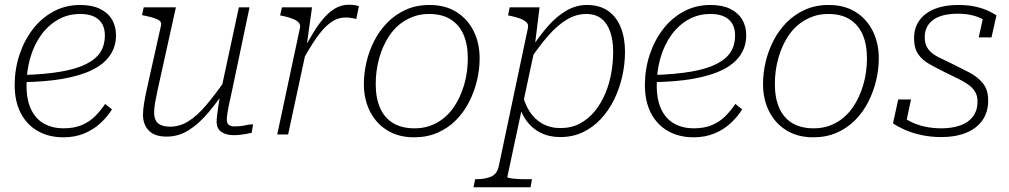

<svg xmlns="http://www.w3.org/2000/svg" viewBox="-20 -568 4261 811"><path d="M248 12Q187 12 140.5 -14Q94 -40 68 -89.5Q42 -139 42 -209Q42 -275 62 -336Q82 -397 118.5 -444.5Q155 -492 206 -519.5Q257 -547 319 -547Q369 -547 402.5 -530.5Q436 -514 453 -485.5Q470 -457 470 -419Q470 -371 444.5 -334Q419 -297 369 -272.5Q319 -248 244.5 -235Q170 -222 72 -221L76 -251Q171 -254 237.5 -265.5Q304 -277 345 -298Q386 -319 404.5 -348.5Q423 -378 423 -418Q423 -448 411 -468Q399 -488 376 -498.5Q353 -509 319 -509Q267 -509 225 -485Q183 -461 153 -419Q123 -377 107.5 -322.5Q92 -268 92 -207Q92 -145 112 -104.5Q132 -64 167.5 -45Q203 -26 248 -26Q293 -26 325 -39.5Q357 -53 380.5 -76Q404 -99 424 -129L453 -106Q433 -74 403.5 -47Q374 -20 335 -4Q296 12 248 12Z M646 -189Q639 -157 635 -134Q631 -111 631 -92Q631 -73 638 -59.5Q645 -46 660.5 -39.5Q676 -33 699 -33Q740 -33 777 -56.5Q814 -80 851.5 -124.5Q889 -169 932 -230L942 -203Q901 -141 860.5 -93Q820 -45 777 -18Q734 9 684 9Q633 9 608.5 -16.5Q584 -42 584 -83Q584 -104 588.5 -131.5Q593 -159 600 -191L660 -460Q663 -472 655.5 -479Q648 -486 631.5 -491.5Q615 -497 590 -502L580 -504L587 -537H723ZM962 -194Q954 -158 948.5 -132Q943 -106 940.5 -89Q938 -72 938 -63Q938 -47 946.5 -40.5Q955 -34 971 -34Q995 -34 1015 -38.5Q1035 -43 1049 -43L1043 -7Q1033 -5 1020.5 -2.5Q1008 0 994 1.5Q980 3 967 3Q936 3 915.5 -10.5Q895 -24 895 -55Q895 -64 897 -81Q899 -98 902.5 -121.5Q906 -145 911 -175L912 -179L989 -537H1034Z M1151 0H1197L1277 -372L1274 -366L1298 -537H1171L1163 -503L1173 -501Q1198 -496 1215.5 -489Q1233 -482 1241.5 -473Q1250 -464 1247 -450ZM1496 -542Q1494 -543 1482.5 -545.5Q1471 -548 1453 -548Q1421 -548 1394 -531.5Q1367 -515 1343 -486Q1319 -457 1297 -419Q1275 -381 1250 -339L1259 -314Q1279 -350 1299.5 -382.5Q1320 -415 1341.5 -440Q1363 -465 1387 -479.5Q1411 -494 1439 -494Q1456 -494 1467.5 -491.5Q1479 -489 1485 -488Z M1921 -158Q1933 -184 1941 -211.5Q1949 -239 1952.5 -267.5Q1956 -296 1956 -321Q1956 -381 1937.5 -422.5Q1919 -464 1883 -486.5Q1847 -509 1792 -509Q1757 -509 1728 -498.5Q1699 -488 1675 -470.5Q1651 -453 1633 -429Q1615 -405 1602 -377Q1590 -352 1582 -323.5Q1574 -295 1570.5 -267.5Q1567 -240 1567 -213Q1567 -154 1585.5 -112Q1604 -70 1640.5 -48Q1677 -26 1731 -26Q1766 -26 1795 -36Q1824 -46 1848 -64Q1872 -82 1890 -106Q1908 -130 1921 -158ZM1517 -213Q1517 -259 1528 -306Q1539 -353 1561 -396Q1583 -439 1616.5 -473Q1650 -507 1694.5 -527Q1739 -547 1794 -547Q1860 -547 1907 -518Q1954 -489 1980 -438Q2006 -387 2006 -321Q2006 -276 1995 -229Q1984 -182 1962 -138.5Q1940 -95 1906.5 -61Q1873 -27 1828.5 -7.5Q1784 12 1729 12Q1664 12 1616.5 -17Q1569 -46 1543 -97Q1517 -148 1517 -213Z M1980 223 1987 189H1990Q2029 189 2054.5 178Q2080 167 2087 133L2210 -450Q2213 -464 2204.5 -473Q2196 -482 2178.5 -489Q2161 -496 2136 -501L2126 -503L2133 -537H2259L2240 -382L2242 -378L2123 179Q2122 182 2129 183.5Q2136 185 2147.5 186.5Q2159 188 2173 188.5Q2187 189 2202 189H2227L2221 223ZM2165 -149 2185 -180Q2194 -134 2215.5 -99.5Q2237 -65 2270.5 -46Q2304 -27 2347 -27Q2393 -27 2429 -46Q2465 -65 2492 -98Q2519 -131 2536.5 -172.5Q2554 -214 2562 -259.5Q2570 -305 2570 -349Q2570 -398 2557.5 -434Q2545 -470 2520 -489.5Q2495 -509 2457 -509Q2413 -509 2373 -484.5Q2333 -460 2296 -417.5Q2259 -375 2223 -322L2221 -359Q2258 -416 2295 -458Q2332 -500 2373 -523.5Q2414 -547 2459 -547Q2513 -547 2548.5 -522Q2584 -497 2602 -452.5Q2620 -408 2620 -349Q2620 -298 2608.5 -246.5Q2597 -195 2574.5 -148.5Q2552 -102 2518.5 -66Q2485 -30 2442 -9.5Q2399 11 2346 11Q2300 11 2263 -7.5Q2226 -26 2201 -62Q2176 -98 2165 -149Z M2910 12Q2849 12 2802.5 -14Q2756 -40 2730 -89.5Q2704 -139 2704 -209Q2704 -275 2724 -336Q2744 -397 2780.5 -444.5Q2817 -492 2868 -519.5Q2919 -547 2981 -547Q3031 -547 3064.5 -530.5Q3098 -514 3115 -485.5Q3132 -457 3132 -419Q3132 -371 3106.5 -334Q3081 -297 3031 -272.5Q2981 -248 2906.5 -235Q2832 -222 2734 -221L2738 -251Q2833 -254 2899.5 -265.5Q2966 -277 3007 -298Q3048 -319 3066.5 -348.5Q3085 -378 3085 -418Q3085 -448 3073 -468Q3061 -488 3038 -498.5Q3015 -509 2981 -509Q2929 -509 2887 -485Q2845 -461 2815 -419Q2785 -377 2769.5 -322.5Q2754 -268 2754 -207Q2754 -145 2774 -104.5Q2794 -64 2829.5 -45Q2865 -26 2910 -26Q2955 -26 2987 -39.5Q3019 -53 3042.5 -76Q3066 -99 3086 -129L3115 -106Q3095 -74 3065.5 -47Q3036 -20 2997 -4Q2958 12 2910 12Z M3607 -158Q3619 -184 3627 -211.5Q3635 -239 3638.5 -267.5Q3642 -296 3642 -321Q3642 -381 3623.5 -422.5Q3605 -464 3569 -486.5Q3533 -509 3478 -509Q3443 -509 3414 -498.5Q3385 -488 3361 -470.5Q3337 -453 3319 -429Q3301 -405 3288 -377Q3276 -352 3268 -323.5Q3260 -295 3256.5 -267.5Q3253 -240 3253 -213Q3253 -154 3271.5 -112Q3290 -70 3326.5 -48Q3363 -26 3417 -26Q3452 -26 3481 -36Q3510 -46 3534 -64Q3558 -82 3576 -106Q3594 -130 3607 -158ZM3203 -213Q3203 -259 3214 -306Q3225 -353 3247 -396Q3269 -439 3302.5 -473Q3336 -507 3380.5 -527Q3425 -547 3480 -547Q3546 -547 3593 -518Q3640 -489 3666 -438Q3692 -387 3692 -321Q3692 -276 3681 -229Q3670 -182 3648 -138.5Q3626 -95 3592.5 -61Q3559 -27 3514.5 -7.5Q3470 12 3415 12Q3350 12 3302.5 -17Q3255 -46 3229 -97Q3203 -148 3203 -213Z M3957 11Q3912 11 3872.5 2.5Q3833 -6 3802.5 -19.5Q3772 -33 3752 -47L3774 -148H3828L3803 -29Q3793 -37 3787.5 -47Q3782 -57 3780.5 -68Q3779 -79 3780 -85Q3799 -68 3825.5 -54.5Q3852 -41 3885 -33.5Q3918 -26 3957 -26Q4001 -26 4035.5 -38Q4070 -50 4089.5 -75.5Q4109 -101 4109 -140Q4109 -165 4097.5 -182.5Q4086 -200 4066.5 -213Q4047 -226 4022 -238Q3997 -250 3969 -264Q3935 -281 3905.5 -297.5Q3876 -314 3858.5 -339Q3841 -364 3841 -407Q3841 -451 3864 -482.5Q3887 -514 3928.5 -530.5Q3970 -547 4026 -547Q4072 -547 4104.5 -539Q4137 -531 4158 -520.5Q4179 -510 4189 -503L4168 -410H4114L4134 -500Q4140 -497 4144.5 -491.5Q4149 -486 4153 -479.5Q4157 -473 4158 -466Q4147 -478 4128.5 -488Q4110 -498 4084.5 -504Q4059 -510 4026 -510Q3956 -510 3921 -483.5Q3886 -457 3886 -411Q3886 -379 3901.5 -359.5Q3917 -340 3944 -326.5Q3971 -313 4007 -296Q4041 -279 4075 -261.5Q4109 -244 4131.5 -216.5Q4154 -189 4154 -144Q4154 -94 4129.5 -59.5Q4105 -25 4060.5 -7Q4016 11 3957 11Z"/></svg>

Font: Roboto Serif Thin
Style: Italic
Weight: 250
Italic angle: -10°
Version: Version 1.007